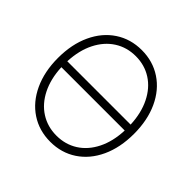

<svg xmlns="http://www.w3.org/2000/svg" viewBox="-181 -891 1076 1076"><g transform="rotate(45 357.0 -353.5)"><path d="M357.4 9.8Q269 9.8 200.7 -35.4Q132.3 -80.6 94 -163.1Q55.7 -245.6 55.7 -353.5Q55.7 -461.9 94 -544.2Q132.3 -626.5 200.7 -671.6Q269 -716.8 357.4 -716.8Q445.3 -716.8 513.7 -671.6Q582 -626.5 620.1 -544.2Q658.2 -461.9 658.2 -353.5Q658.2 -245.1 620.1 -162.8Q582 -80.6 513.7 -35.4Q445.3 9.8 357.4 9.8ZM357.4 -39.1Q427.7 -39.1 483.2 -74.2Q538.6 -109.4 571.5 -175.3Q604.5 -241.2 607.9 -330.1H106Q109.9 -241.7 142.8 -175.8Q175.8 -109.9 231.4 -74.5Q287.1 -39.1 357.4 -39.1ZM607.9 -377Q604 -465.8 571 -532Q538.1 -598.1 482.9 -633.5Q427.7 -668.9 357.4 -668.9Q287.1 -668.9 231.7 -633.5Q176.3 -598.1 143.1 -532.2Q109.9 -466.3 106 -377Z"/></g></svg>

Font: Pretendard Std ExtraLight
Style: Regular
Weight: 200
Designer: Base glyphs from Inter by Rasmus Andersson; Hangeul glyphs from Noto Sans CJK(Source Han Sans) by Jang Soo-young and Kan
Foundry: Kil Hyung-jin
Version: Version 1.309